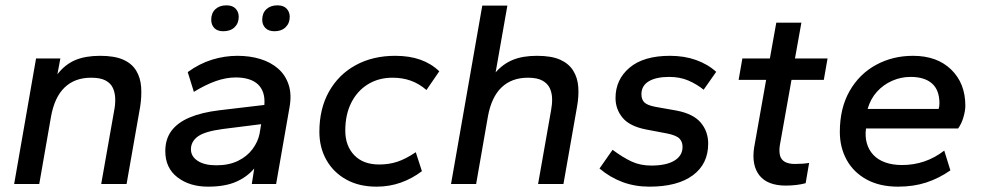

<svg xmlns="http://www.w3.org/2000/svg" viewBox="-20 -689 3679 719"><path d="M33 0 115 -470H206L195 -411Q224 -448 262 -464Q300 -480 355 -480Q409 -480 441.5 -465.5Q474 -451 490 -424.5Q506 -398 508.5 -363.5Q511 -329 505 -290L454 0H359L407 -272Q412 -296 411.5 -318.5Q411 -341 403 -359Q395 -377 375.5 -387.5Q356 -398 321 -398Q260 -398 222 -361.5Q184 -325 171 -252L127 0Z M759 10Q690 10 644.5 -25Q599 -60 599 -123Q599 -168 622 -199Q645 -230 690 -249Q735 -268 801 -276L970 -296Q972 -323 965.5 -342Q959 -361 945.5 -373.5Q932 -386 911 -392.5Q890 -399 863 -399Q827 -399 788.5 -385.5Q750 -372 706 -345L683 -419Q727 -451 774 -465.5Q821 -480 869 -480Q916 -480 955 -468Q994 -456 1021.5 -432Q1049 -408 1061 -371.5Q1073 -335 1064 -286L1014 0H923L932 -58Q905 -26 863.5 -8Q822 10 759 10ZM790 -70Q837 -70 871 -86.5Q905 -103 925.5 -130.5Q946 -158 952 -188L958 -224L815 -206Q747 -197 721 -178Q695 -159 695 -130Q695 -103 720.5 -86.5Q746 -70 790 -70ZM1008 -572Q986 -572 974 -584Q962 -596 962 -615Q962 -640 977.5 -654.5Q993 -669 1019 -669Q1042 -669 1053.5 -656.5Q1065 -644 1065 -626Q1065 -602 1049.5 -587Q1034 -572 1008 -572ZM816 -572Q794 -572 782.5 -584Q771 -596 771 -615Q771 -640 786.5 -654.5Q802 -669 828 -669Q851 -669 862.5 -656.5Q874 -644 874 -626Q874 -602 858.5 -587Q843 -572 816 -572Z M1390 10Q1324 10 1276 -17Q1228 -44 1202 -90.5Q1176 -137 1176 -195Q1176 -282 1212 -346Q1248 -410 1312 -445Q1376 -480 1460 -480Q1513 -480 1554 -465.5Q1595 -451 1625 -422L1577 -352Q1549 -376 1518 -387Q1487 -398 1450 -398Q1398 -398 1358 -373.5Q1318 -349 1295.5 -304.5Q1273 -260 1273 -200Q1273 -143 1306.5 -108Q1340 -73 1400 -73Q1437 -73 1468.5 -83.5Q1500 -94 1537 -119L1560 -48Q1523 -20 1480.5 -5Q1438 10 1390 10Z M1669 0 1786 -668H1880L1836 -418Q1864 -450 1901 -465Q1938 -480 1991 -480Q2045 -480 2077.5 -465.5Q2110 -451 2126.5 -424.5Q2143 -398 2145.5 -363.5Q2148 -329 2141 -290L2090 0H1995L2044 -278Q2048 -299 2047.5 -320Q2047 -341 2039 -358.5Q2031 -376 2011.5 -387Q1992 -398 1957 -398Q1896 -398 1858 -361.5Q1820 -325 1807 -252L1763 0Z M2412 10Q2357 10 2310.5 -7.5Q2264 -25 2225 -58L2274 -128Q2313 -99 2345.5 -84Q2378 -69 2419 -69Q2475 -69 2505.5 -87.5Q2536 -106 2536 -139Q2536 -158 2524.5 -170Q2513 -182 2479 -189L2400 -204Q2338 -216 2311.5 -248Q2285 -280 2285 -322Q2285 -391 2337.5 -435.5Q2390 -480 2489 -480Q2542 -480 2586 -464.5Q2630 -449 2662 -420L2615 -353Q2589 -374 2557.5 -387.5Q2526 -401 2486 -401Q2437 -401 2409.5 -384.5Q2382 -368 2382 -336Q2382 -317 2392.5 -306Q2403 -295 2434 -289L2513 -275Q2576 -263 2604 -230Q2632 -197 2632 -151Q2632 -75 2574.5 -32.5Q2517 10 2412 10Z M2922 6Q2889 6 2864 -3.5Q2839 -13 2824 -32Q2809 -51 2804 -77Q2799 -103 2804 -136L2849 -390H2746L2760 -470H2863L2887 -604H2981L2957 -470H3079L3065 -390H2944L2900 -143Q2897 -120 2901.5 -105Q2906 -90 2920 -82.5Q2934 -75 2957 -75Q2970 -75 2985 -76Q3000 -77 3010 -79L2997 -3Q2983 1 2963.5 3.5Q2944 6 2922 6Z M3343 10Q3274 10 3225 -17Q3176 -44 3150.5 -90.5Q3125 -137 3125 -195Q3125 -284 3161.5 -348Q3198 -412 3260.5 -446Q3323 -480 3399 -480Q3489 -480 3542 -428.5Q3595 -377 3595 -293Q3595 -275 3588 -250.5Q3581 -226 3568 -208H3223Q3219 -178 3226 -153Q3233 -128 3250 -109.5Q3267 -91 3294.5 -81Q3322 -71 3358 -71Q3402 -71 3441.5 -84.5Q3481 -98 3516 -125L3539 -51Q3496 -21 3448.5 -5.5Q3401 10 3343 10ZM3229 -281H3495Q3498 -290 3498 -302Q3498 -352 3470 -376.5Q3442 -401 3390 -401Q3354 -401 3321 -386.5Q3288 -372 3264 -345.5Q3240 -319 3229 -281Z"/></svg>

Font: Gantari Medium
Style: Italic
Weight: 500
Italic angle: -10°
Designer: Anugrah Pasau
Foundry: Lafontype
Version: Version 1.000